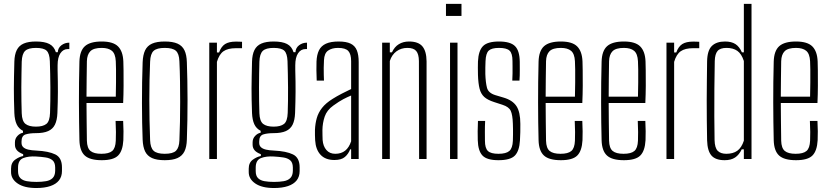

<svg xmlns="http://www.w3.org/2000/svg" viewBox="-20 -820 4282 990"><path d="M167.5 149.5Q105 149.5 71 126.2Q37 103 37 67.5Q37 63 37 58.5Q37 54 37 49.5Q37 18.5 58.2 3.2Q79.5 -12 99.5 -15.5V-25Q77 -33.5 67 -45.5Q57 -57.5 57 -74Q57 -77 57 -80Q57 -83 57 -86Q57 -105.5 70 -119.2Q83 -133 98.5 -135.5V-145.5Q76 -157 65.8 -179.5Q55.5 -202 54 -237Q52.5 -275.5 52 -305.8Q51.5 -336 51.5 -364.2Q51.5 -392.5 52.2 -425.2Q53 -458 54 -502Q55 -539 66.5 -562Q78 -585 102.2 -595.5Q126.5 -606 165.5 -606Q210 -606 234.5 -593.2Q259 -580.5 268 -551H278Q279 -573 296.5 -586.5Q314 -600 337.5 -600V-567H329.5Q306 -567 291.5 -545.5Q277 -524 277 -483.5V-459.5Q278 -426 278.2 -398.5Q278.5 -371 278.5 -346Q278.5 -321 277.8 -294.5Q277 -268 276 -237Q274.5 -200 263.2 -177.2Q252 -154.5 228.2 -144Q204.5 -133.5 165.5 -133.5Q133.5 -133.5 112.2 -127Q91 -120.5 91 -90.5V-83.5Q91 -69.5 100 -61Q109 -52.5 126 -48.5Q143 -44.5 168.5 -43.5Q230.5 -40.5 265 -23.8Q299.5 -7 299.5 43Q299.5 47.5 299.5 52.5Q299.5 57.5 299.5 62Q299.5 90.5 284.2 110Q269 129.5 239.2 139.5Q209.5 149.5 167.5 149.5ZM167.5 118Q195.5 118 217.2 114.2Q239 110.5 251.5 98Q264 85.5 264.5 61Q264.5 56.5 264.5 52Q264.5 47.5 264.5 43Q264 17.5 250.5 6.2Q237 -5 215 -8.2Q193 -11.5 166.5 -13Q127.5 -15.5 100.2 -5Q73 5.5 73 44Q73 48.5 73 53Q73 57.5 73 62Q73 86.5 85 98.5Q97 110.5 118.2 114.2Q139.5 118 167.5 118ZM165.5 -167Q201 -167 218.8 -180.8Q236.5 -194.5 238 -238Q239 -266 239.5 -300Q240 -334 239.8 -369.5Q239.5 -405 238.8 -439.8Q238 -474.5 237 -504.5Q235.5 -544 220.5 -558.5Q205.5 -573 165.5 -573Q126 -573 109.8 -557.8Q93.5 -542.5 92 -502Q91.5 -476 90.8 -441.2Q90 -406.5 90 -369.2Q90 -332 90.5 -297.2Q91 -262.5 92 -236Q93.5 -195 111.5 -181Q129.5 -167 165.5 -167Z M504.5 6Q443.5 6 417.2 -18Q391 -42 389.5 -97Q388.5 -141 387.8 -190.2Q387 -239.5 387 -291.8Q387 -344 387.5 -397.2Q388 -450.5 389.5 -502Q391 -558 418 -582Q445 -606 504.5 -606Q563.5 -606 588.8 -580.5Q614 -555 616 -503Q616.5 -491.5 617 -457Q617.5 -422.5 617.2 -377.2Q617 -332 615 -289H426Q426 -241.5 426.8 -192.2Q427.5 -143 428 -94.5Q429 -56 446.8 -41.5Q464.5 -27 502.5 -27Q541.5 -27 558.5 -41.5Q575.5 -56 577 -94.5Q578 -110 577.8 -139.5Q577.5 -169 576 -196.5H615Q616.5 -173 616.8 -143.2Q617 -113.5 616 -97Q613 -42 589 -18Q565 6 504.5 6ZM426 -321.5H577Q578 -357.5 578.2 -394.8Q578.5 -432 578.2 -461.8Q578 -491.5 577 -504.5Q575 -543 557 -558Q539 -573 504.5 -573Q463 -573 446 -556Q429 -539 428 -504.5Q427.5 -461 426.8 -415Q426 -369 426 -321.5Z M829.5 6Q788.5 6 764 -5Q739.5 -16 728.2 -39.2Q717 -62.5 715.5 -100Q714 -138 713 -186.5Q712 -235 712 -288.8Q712 -342.5 712.8 -396.2Q713.5 -450 715.5 -499Q717 -537 728.2 -560.5Q739.5 -584 764 -595Q788.5 -606 829.5 -606Q871 -606 895.5 -595Q920 -584 931.2 -560.5Q942.5 -537 943.5 -499Q945 -456 946 -406.5Q947 -357 947 -305.2Q947 -253.5 946.2 -201.5Q945.5 -149.5 943.5 -100Q942.5 -62.5 931 -39.2Q919.5 -16 895 -5Q870.5 6 829.5 6ZM829.5 -27Q872 -27 887.8 -43Q903.5 -59 905 -95.5Q907 -142.5 908 -192.5Q909 -242.5 909 -294.8Q909 -347 908.2 -399.8Q907.5 -452.5 905 -504.5Q903.5 -543.5 886.8 -558.2Q870 -573 829.5 -573Q789 -573 772.2 -557.8Q755.5 -542.5 754 -502Q752 -455.5 751 -405.8Q750 -356 750 -304.5Q750 -253 751 -200.8Q752 -148.5 754 -97Q755.5 -58 772.2 -42.5Q789 -27 829.5 -27Z M1059 0V-600H1098.5V-549.5H1109.5Q1120.5 -580 1140.5 -592.8Q1160.5 -605.5 1196.5 -605.5Q1203 -605.5 1212.2 -605.2Q1221.5 -605 1228 -604.5V-571.5H1196.5Q1155 -571.5 1132.5 -555.8Q1110 -540 1098.5 -501V0Z M1393 149.5Q1330.5 149.5 1296.5 126.2Q1262.5 103 1262.5 67.5Q1262.5 63 1262.5 58.5Q1262.5 54 1262.5 49.5Q1262.5 18.5 1283.8 3.2Q1305 -12 1325 -15.5V-25Q1302.5 -33.5 1292.5 -45.5Q1282.5 -57.5 1282.5 -74Q1282.5 -77 1282.5 -80Q1282.5 -83 1282.5 -86Q1282.5 -105.5 1295.5 -119.2Q1308.5 -133 1324 -135.5V-145.5Q1301.5 -157 1291.2 -179.5Q1281 -202 1279.5 -237Q1278 -275.5 1277.5 -305.8Q1277 -336 1277 -364.2Q1277 -392.5 1277.8 -425.2Q1278.5 -458 1279.5 -502Q1280.5 -539 1292 -562Q1303.5 -585 1327.8 -595.5Q1352 -606 1391 -606Q1435.5 -606 1460 -593.2Q1484.5 -580.5 1493.5 -551H1503.5Q1504.5 -573 1522 -586.5Q1539.5 -600 1563 -600V-567H1555Q1531.5 -567 1517 -545.5Q1502.5 -524 1502.5 -483.5V-459.5Q1503.5 -426 1503.8 -398.5Q1504 -371 1504 -346Q1504 -321 1503.2 -294.5Q1502.5 -268 1501.5 -237Q1500 -200 1488.8 -177.2Q1477.5 -154.5 1453.8 -144Q1430 -133.5 1391 -133.5Q1359 -133.5 1337.8 -127Q1316.5 -120.5 1316.5 -90.5V-83.5Q1316.5 -69.5 1325.5 -61Q1334.5 -52.5 1351.5 -48.5Q1368.5 -44.5 1394 -43.5Q1456 -40.5 1490.5 -23.8Q1525 -7 1525 43Q1525 47.5 1525 52.5Q1525 57.5 1525 62Q1525 90.5 1509.8 110Q1494.5 129.5 1464.8 139.5Q1435 149.5 1393 149.5ZM1393 118Q1421 118 1442.8 114.2Q1464.5 110.5 1477 98Q1489.5 85.5 1490 61Q1490 56.5 1490 52Q1490 47.5 1490 43Q1489.5 17.5 1476 6.2Q1462.5 -5 1440.5 -8.2Q1418.5 -11.5 1392 -13Q1353 -15.5 1325.8 -5Q1298.5 5.5 1298.5 44Q1298.5 48.5 1298.5 53Q1298.5 57.5 1298.5 62Q1298.5 86.5 1310.5 98.5Q1322.5 110.5 1343.8 114.2Q1365 118 1393 118ZM1391 -167Q1426.5 -167 1444.2 -180.8Q1462 -194.5 1463.5 -238Q1464.5 -266 1465 -300Q1465.5 -334 1465.2 -369.5Q1465 -405 1464.2 -439.8Q1463.5 -474.5 1462.5 -504.5Q1461 -544 1446 -558.5Q1431 -573 1391 -573Q1351.5 -573 1335.2 -557.8Q1319 -542.5 1317.5 -502Q1317 -476 1316.2 -441.2Q1315.5 -406.5 1315.5 -369.2Q1315.5 -332 1316 -297.2Q1316.5 -262.5 1317.5 -236Q1319 -195 1337 -181Q1355 -167 1391 -167Z M1704.5 5Q1658 5 1633 -21.8Q1608 -48.5 1605 -96.5Q1604.5 -111.5 1604 -123.2Q1603.5 -135 1604 -150.5Q1605.5 -183.5 1613.5 -211.5Q1621.5 -239.5 1640.8 -264Q1660 -288.5 1695.5 -310.5Q1716 -323.5 1742.5 -337.2Q1769 -351 1790.5 -361V-504.5Q1790.5 -541 1776 -557Q1761.5 -573 1723 -573Q1691.5 -573 1671.8 -559.2Q1652 -545.5 1650.5 -509.5Q1649.5 -489.5 1649.2 -470.5Q1649 -451.5 1649.5 -434.5Q1650 -417.5 1650.5 -404.5H1613Q1611.5 -433.5 1611.5 -457.5Q1611.5 -481.5 1612 -503Q1613.5 -538 1624.8 -560.8Q1636 -583.5 1660.8 -594.8Q1685.5 -606 1726 -606Q1765.5 -606 1788 -595Q1810.5 -584 1820 -560.5Q1829.5 -537 1829.5 -500V0H1790.5V-50H1785.5Q1776.5 -26 1758.2 -10.5Q1740 5 1704.5 5ZM1708.5 -27Q1739.5 -27 1759.8 -43.2Q1780 -59.5 1790.5 -91.5V-327.5Q1771 -319.5 1750 -308.5Q1729 -297.5 1698.5 -275.5Q1665.5 -252 1654.2 -218.8Q1643 -185.5 1642.5 -149.5Q1642.5 -136 1642.8 -122.5Q1643 -109 1643.5 -98.5Q1646 -66 1663 -46.5Q1680 -27 1708.5 -27Z M1950.5 0V-600H1990V-550H2001Q2014 -578.5 2036.5 -592.2Q2059 -606 2089 -606Q2137 -606 2158 -581Q2179 -556 2179.5 -503.5V0H2141L2140 -505.5Q2139.5 -541.5 2126 -557.2Q2112.5 -573 2080.5 -573Q2048.5 -573 2024.5 -555.5Q2000.5 -538 1990 -505.5V0Z M2279.5 -738V-800H2359.5V-738ZM2300.5 0V-600H2339V0Z M2550 6Q2490.5 6 2467.8 -18Q2445 -42 2443.5 -97Q2443 -121 2443 -143Q2443 -165 2444.5 -196.5H2481.5Q2480 -166.5 2480.2 -140.2Q2480.5 -114 2480.5 -94.5Q2480.5 -56 2495.8 -41.5Q2511 -27 2550 -27Q2589.5 -27 2606.2 -41.5Q2623 -56 2624.5 -94.5Q2625 -110.5 2625.2 -125.5Q2625.5 -140.5 2625.2 -154.8Q2625 -169 2624.5 -182Q2623 -228 2613.5 -248.5Q2604 -269 2571.5 -279.5L2528.5 -293.5Q2494 -304.5 2476.8 -320.2Q2459.5 -336 2452.8 -362.8Q2446 -389.5 2444.5 -433.5Q2444 -457 2444 -471.2Q2444 -485.5 2444.5 -503Q2447 -558 2470.2 -582Q2493.5 -606 2553 -606Q2611.5 -606 2635.5 -582.2Q2659.5 -558.5 2660 -501Q2660 -489.5 2660.2 -459.8Q2660.5 -430 2658.5 -404.5H2621.5Q2622.5 -423.5 2622.8 -442Q2623 -460.5 2622.8 -476.8Q2622.5 -493 2622.5 -505.5Q2622.5 -544.5 2607.5 -558.8Q2592.5 -573 2553 -573Q2515 -573 2500 -559Q2485 -545 2483.5 -504.5Q2483 -490.5 2482.5 -472Q2482 -453.5 2482.5 -438.5Q2484 -394.5 2491 -367.5Q2498 -340.5 2534 -329.5L2577.5 -316.5Q2623 -303 2643 -272.8Q2663 -242.5 2663 -181Q2663 -156.5 2662.8 -139Q2662.5 -121.5 2661 -96Q2658 -42 2635 -18Q2612 6 2550 6Z M2872 6Q2811 6 2784.8 -18Q2758.5 -42 2757 -97Q2756 -141 2755.2 -190.2Q2754.5 -239.5 2754.5 -291.8Q2754.5 -344 2755 -397.2Q2755.5 -450.5 2757 -502Q2758.5 -558 2785.5 -582Q2812.5 -606 2872 -606Q2931 -606 2956.2 -580.5Q2981.5 -555 2983.5 -503Q2984 -491.5 2984.5 -457Q2985 -422.5 2984.8 -377.2Q2984.5 -332 2982.5 -289H2793.5Q2793.5 -241.5 2794.2 -192.2Q2795 -143 2795.5 -94.5Q2796.5 -56 2814.2 -41.5Q2832 -27 2870 -27Q2909 -27 2926 -41.5Q2943 -56 2944.5 -94.5Q2945.5 -110 2945.2 -139.5Q2945 -169 2943.5 -196.5H2982.5Q2984 -173 2984.2 -143.2Q2984.5 -113.5 2983.5 -97Q2980.5 -42 2956.5 -18Q2932.5 6 2872 6ZM2793.5 -321.5H2944.5Q2945.5 -357.5 2945.8 -394.8Q2946 -432 2945.8 -461.8Q2945.5 -491.5 2944.5 -504.5Q2942.5 -543 2924.5 -558Q2906.5 -573 2872 -573Q2830.5 -573 2813.5 -556Q2796.5 -539 2795.5 -504.5Q2795 -461 2794.2 -415Q2793.5 -369 2793.5 -321.5Z M3197 6Q3136 6 3109.8 -18Q3083.5 -42 3082 -97Q3081 -141 3080.2 -190.2Q3079.5 -239.5 3079.5 -291.8Q3079.5 -344 3080 -397.2Q3080.5 -450.5 3082 -502Q3083.5 -558 3110.5 -582Q3137.5 -606 3197 -606Q3256 -606 3281.2 -580.5Q3306.5 -555 3308.5 -503Q3309 -491.5 3309.5 -457Q3310 -422.5 3309.8 -377.2Q3309.5 -332 3307.5 -289H3118.5Q3118.5 -241.5 3119.2 -192.2Q3120 -143 3120.5 -94.5Q3121.5 -56 3139.2 -41.5Q3157 -27 3195 -27Q3234 -27 3251 -41.5Q3268 -56 3269.5 -94.5Q3270.5 -110 3270.2 -139.5Q3270 -169 3268.5 -196.5H3307.5Q3309 -173 3309.2 -143.2Q3309.5 -113.5 3308.5 -97Q3305.5 -42 3281.5 -18Q3257.5 6 3197 6ZM3118.5 -321.5H3269.5Q3270.5 -357.5 3270.8 -394.8Q3271 -432 3270.8 -461.8Q3270.5 -491.5 3269.5 -504.5Q3267.5 -543 3249.5 -558Q3231.5 -573 3197 -573Q3155.5 -573 3138.5 -556Q3121.5 -539 3120.5 -504.5Q3120 -461 3119.2 -415Q3118.5 -369 3118.5 -321.5Z M3416.5 0V-600H3456V-549.5H3467Q3478 -580 3498 -592.8Q3518 -605.5 3554 -605.5Q3560.5 -605.5 3569.8 -605.2Q3579 -605 3585.5 -604.5V-571.5H3554Q3512.5 -571.5 3490 -555.8Q3467.5 -540 3456 -501V0Z M3716.5 6Q3669.5 6 3648.5 -18Q3627.5 -42 3626 -96.5Q3625 -146 3624.5 -198.2Q3624 -250.5 3624 -302.8Q3624 -355 3624.8 -406Q3625.5 -457 3626 -503.5Q3627 -560 3650.5 -583Q3674 -606 3718.5 -606Q3751.5 -606 3772 -592.8Q3792.5 -579.5 3805.5 -550H3815.5V-800H3855V0H3815.5V-50H3804.5Q3791 -21.5 3770.2 -7.8Q3749.5 6 3716.5 6ZM3725 -27Q3759.5 -27 3781.5 -42.5Q3803.5 -58 3815.5 -94.5V-505.5Q3803.5 -542.5 3781.8 -557.8Q3760 -573 3726 -573Q3693.5 -573 3680 -557.2Q3666.5 -541.5 3665.5 -505.5Q3664 -436 3663.5 -362Q3663 -288 3663.2 -219.8Q3663.5 -151.5 3664.5 -98Q3665.5 -57.5 3680.8 -42.2Q3696 -27 3725 -27Z M4084.5 6Q4023.5 6 3997.2 -18Q3971 -42 3969.5 -97Q3968.5 -141 3967.8 -190.2Q3967 -239.5 3967 -291.8Q3967 -344 3967.5 -397.2Q3968 -450.5 3969.5 -502Q3971 -558 3998 -582Q4025 -606 4084.5 -606Q4143.5 -606 4168.8 -580.5Q4194 -555 4196 -503Q4196.5 -491.5 4197 -457Q4197.5 -422.5 4197.2 -377.2Q4197 -332 4195 -289H4006Q4006 -241.5 4006.8 -192.2Q4007.5 -143 4008 -94.5Q4009 -56 4026.8 -41.5Q4044.5 -27 4082.5 -27Q4121.5 -27 4138.5 -41.5Q4155.5 -56 4157 -94.5Q4158 -110 4157.8 -139.5Q4157.5 -169 4156 -196.5H4195Q4196.5 -173 4196.8 -143.2Q4197 -113.5 4196 -97Q4193 -42 4169 -18Q4145 6 4084.5 6ZM4006 -321.5H4157Q4158 -357.5 4158.2 -394.8Q4158.5 -432 4158.2 -461.8Q4158 -491.5 4157 -504.5Q4155 -543 4137 -558Q4119 -573 4084.5 -573Q4043 -573 4026 -556Q4009 -539 4008 -504.5Q4007.5 -461 4006.8 -415Q4006 -369 4006 -321.5Z"/></svg>

Font: Big Shoulders Thin
Style: Regular
Weight: 100
Version: Version 2.002